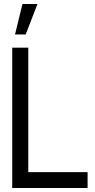

<svg xmlns="http://www.w3.org/2000/svg" viewBox="-20 -938 475 958"><path d="M55 -766 92 -918H167L108 -766ZM41 0V-700H121V-79H417V0Z"/></svg>

Font: Stick No Bills
Style: Regular
Weight: 400
Version: Version 2.000